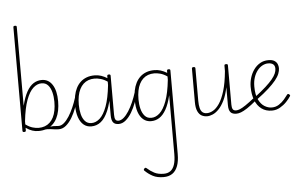

<svg xmlns="http://www.w3.org/2000/svg" viewBox="-92 -1266 3208 2035"><g transform="rotate(-5 1512.5 -248.5)"><path d="M506 17Q481 17 460.5 14Q440 11 420.5 8.5Q401 6 381.5 6Q362 6 339 12L360 -5Q388 -14 409.5 -17.5Q431 -21 447.5 -21Q464 -21 478 -19.5Q492 -18 506 -18Q515 -18 520 -12.5Q525 -7 525 -0.5Q525 6 520 11.5Q515 17 506 17ZM136 14Q127 14 123 10.5Q119 7 119 -1V-1101Q119 -1110 123.5 -1113Q128 -1116 138 -1116Q147 -1116 151 -1113Q155 -1110 155 -1101V-263Q178 -356 209.5 -412Q241 -468 281 -493.5Q321 -519 369 -519Q441 -519 482 -455.5Q523 -392 523 -279Q523 -227 514 -181.5Q505 -136 486.5 -99.5Q468 -63 440 -37Q412 -11 374.5 3Q337 17 289 17Q255 17 223 6.5Q191 -4 155 -29V-1Q155 7 150.5 10.5Q146 14 136 14ZM155 -65Q195 -36 230 -26Q265 -16 293 -16Q329 -16 359 -27Q389 -38 412 -59.5Q435 -81 451 -112.5Q467 -144 475 -185.5Q483 -227 483 -278Q483 -332 471 -379Q459 -426 433 -455Q407 -484 364 -484Q317 -484 275 -446Q233 -408 201.5 -323Q170 -238 155 -98Z M506 17Q497 17 492 11.5Q487 6 487 -0.5Q487 -7 492 -12.5Q497 -18 506 -18Q535 -18 563.5 -42.5Q592 -67 618 -108Q644 -149 666 -199Q688 -249 704 -301Q707 -308 712.5 -309Q718 -310 722.5 -306.5Q727 -303 725 -294Q715 -247 695 -193Q675 -139 646.5 -91Q618 -43 582.5 -13Q547 17 506 17Z M851 17Q803 17 769 -11.5Q735 -40 716.5 -93.5Q698 -147 698 -223Q698 -275 707 -320.5Q716 -366 734.5 -402.5Q753 -439 781 -465Q809 -491 846.5 -505Q884 -519 931 -519Q968 -519 1001 -508Q1034 -497 1071 -474V-436Q1030 -465 993.5 -475Q957 -485 928 -485Q892 -485 862 -474Q832 -463 809 -441.5Q786 -420 770 -388.5Q754 -357 746 -316Q738 -275 738 -224Q738 -170 749.5 -123Q761 -76 787 -47Q813 -18 856 -18Q903 -18 945 -56Q987 -94 1018.5 -179Q1050 -264 1065 -404L1085 -341Q1065 -212 1031.5 -133Q998 -54 953 -18.5Q908 17 851 17ZM1143 17Q1123 17 1108 11.5Q1093 6 1083.5 -6Q1074 -18 1069.5 -37Q1065 -56 1065 -83V-500Q1065 -508 1069.5 -511.5Q1074 -515 1084 -515Q1093 -515 1097 -511.5Q1101 -508 1101 -500V-84Q1101 -51 1110 -34.5Q1119 -18 1143 -18Q1151 -18 1154.5 -12.5Q1158 -7 1158 -0.5Q1158 6 1154.5 11.5Q1151 17 1143 17Z M1141 17Q1132 17 1127 11.5Q1122 6 1122 -0.5Q1122 -7 1127 -12.5Q1132 -18 1141 -18Q1170 -18 1198.5 -42.5Q1227 -67 1253 -108Q1279 -149 1301 -199Q1323 -249 1339 -301Q1342 -308 1347.5 -309Q1353 -310 1357.5 -306.5Q1362 -303 1360 -294Q1350 -247 1330 -193Q1310 -139 1281.5 -91Q1253 -43 1217.5 -13Q1182 17 1141 17Z M1567 619Q1500 619 1454.5 595.5Q1409 572 1371 535Q1364 529 1364.5 523.5Q1365 518 1372 510Q1379 503 1384.5 504Q1390 505 1396 510Q1430 541 1471 562.5Q1512 584 1572 584Q1615 584 1643.5 563Q1672 542 1686.5 498Q1701 454 1701 385V-240Q1679 -147 1647 -90.5Q1615 -34 1575 -8.5Q1535 17 1487 17Q1439 17 1404.5 -11.5Q1370 -40 1351.5 -93.5Q1333 -147 1333 -223Q1333 -275 1342 -320.5Q1351 -366 1369.5 -402.5Q1388 -439 1416 -465Q1444 -491 1481.5 -505Q1519 -519 1567 -519Q1602 -519 1634 -509Q1666 -499 1701 -478V-500Q1701 -508 1705.5 -511.5Q1710 -515 1719 -515Q1729 -515 1733 -511.5Q1737 -508 1737 -500V387Q1737 465 1717.5 516.5Q1698 568 1660.5 593.5Q1623 619 1567 619ZM1492 -18Q1539 -18 1581 -56Q1623 -94 1654.5 -179Q1686 -264 1701 -404V-440Q1661 -467 1626.5 -476Q1592 -485 1563 -485Q1527 -485 1497 -474Q1467 -463 1444 -441.5Q1421 -420 1405 -388.5Q1389 -357 1381 -316Q1373 -275 1373 -224Q1373 -170 1385 -123Q1397 -76 1423 -47Q1449 -18 1492 -18Z M2083 17Q2051 17 2024.5 2.5Q1998 -12 1982 -47.5Q1966 -83 1966 -145V-500Q1966 -508 1970.5 -511.5Q1975 -515 1984 -515Q1994 -515 1998.5 -511.5Q2003 -508 2003 -500V-155Q2003 -108 2011 -77Q2019 -46 2036.5 -31Q2054 -16 2084 -16Q2115 -16 2149.5 -35.5Q2184 -55 2216.5 -102.5Q2249 -150 2274.5 -233Q2300 -316 2312 -443V-501Q2312 -510 2316.5 -513Q2321 -516 2331 -516Q2340 -516 2344.5 -513Q2349 -510 2349 -501V-83Q2349 -52 2358.5 -35Q2368 -18 2396 -18Q2403 -18 2406.5 -12.5Q2410 -7 2410 -0.5Q2410 6 2406.5 11.5Q2403 17 2396 17Q2375 17 2359 12Q2343 7 2332.5 -5Q2322 -17 2317 -35.5Q2312 -54 2312 -81V-272Q2295 -189 2267.5 -133Q2240 -77 2208 -44Q2176 -11 2143.5 3Q2111 17 2083 17Z M2394 17Q2385 17 2380 11.5Q2375 6 2375 -0.5Q2375 -7 2380 -12.5Q2385 -18 2394 -18Q2411 -18 2435 -27.5Q2459 -37 2497 -62.5Q2535 -88 2594 -135Q2600 -139 2605.5 -137Q2611 -135 2615 -129.5Q2619 -124 2618.5 -117.5Q2618 -111 2612 -106Q2552 -56 2511.5 -29.5Q2471 -3 2443.5 7Q2416 17 2394 17Z M2772 17Q2708 17 2662.5 -16.5Q2617 -50 2593 -111Q2569 -172 2569 -254Q2569 -303 2583.5 -350.5Q2598 -398 2625.5 -436Q2653 -474 2692 -496.5Q2731 -519 2780 -519Q2822 -519 2844.5 -504.5Q2867 -490 2876 -468.5Q2885 -447 2885 -425Q2885 -397 2872.5 -365.5Q2860 -334 2830.5 -297.5Q2801 -261 2752 -216.5Q2703 -172 2630 -118L2609 -143Q2678 -196 2724 -237.5Q2770 -279 2797 -312Q2824 -345 2835.5 -372Q2847 -399 2847 -423Q2847 -455 2828 -470Q2809 -485 2775 -485Q2744 -485 2714 -469Q2684 -453 2660 -422.5Q2636 -392 2622 -349.5Q2608 -307 2608 -254Q2608 -166 2633.5 -114Q2659 -62 2697 -39Q2735 -16 2773 -16Q2816 -16 2850 -38Q2884 -60 2908.5 -89Q2933 -118 2948 -139Q2953 -144 2958.5 -143.5Q2964 -143 2969 -139Q2974 -135 2977 -129.5Q2980 -124 2975 -118Q2959 -92 2929 -60.5Q2899 -29 2859 -6Q2819 17 2772 17Z"/></g></svg>

Font: Playwrite FR Moderne Thin
Style: Regular
Weight: 250
Version: Version 1.002